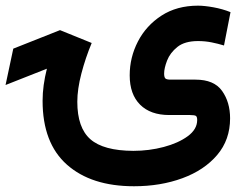

<svg xmlns="http://www.w3.org/2000/svg" viewBox="-22 -414 863 678"><path d="M301.8 -262.2Q279.8 -209.5 265.4 -154.3Q251 -99.1 251 -54.7Q251 37.1 297.1 77.6Q343.3 118.2 448.7 118.7Q504.4 118.7 556.2 105Q607.9 91.3 641.1 66.9Q674.3 42.5 674.3 9.8Q674.3 -1 670.2 -4.4Q666 -7.8 648.9 -7.8H575.7Q509.3 -7.8 472.7 -44.4Q436 -81.1 436 -147.9Q436 -211.4 465.1 -267.6Q494.1 -323.7 548.3 -358.9Q602.5 -394 677.2 -394Q699.7 -394 731.9 -388.2Q764.2 -382.3 792 -371.1L769 -253.4Q748 -259.8 725.1 -264.4Q702.1 -269 677.2 -269Q630.4 -269 604.5 -248.3Q578.6 -227.5 568.1 -200.4Q557.6 -173.3 557.6 -154.3Q557.6 -141.6 561.8 -137.2Q565.9 -132.8 580.6 -132.8H668.5Q733.9 -132.8 762.2 -93Q790.5 -53.2 790.5 3.9Q790.5 79.6 744.9 133.3Q699.2 187 622.1 215.3Q544.9 243.7 451.2 243.7Q300.3 243.7 214.4 167.5Q128.4 91.3 128.4 -58.1Q128.4 -85.4 132.3 -113.8Q136.2 -142.1 143.6 -171.4L-2.4 -113.8L24.9 -242.2L189.9 -307.6Z"/></svg>

Font: Vazir
Style: Bold
Weight: 700
Designer: Saber Rastikerdar
Foundry: Saber Rastikerdar
Version: Version 30.0.0